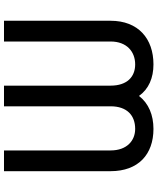

<svg xmlns="http://www.w3.org/2000/svg" viewBox="65 -832 777 947"><g transform="rotate(-90 453.5 -358.5)"><path d="M82.7 -201.7C82.7 -64.6 165.5 9.9 291.2 9.9C359 9.9 416.9 -13.5 453.8 -61.4C487.9 -13.5 542.6 9.9 609.4 9.9C736.5 9.9 824.6 -65 824.6 -201.7V-727.3H722.3V-201.7C722.3 -120.4 670.8 -80.3 609.4 -80.3C547.9 -80.3 504.6 -120.4 504.6 -201.7V-727.3H402.7V-201.7C402.7 -120.4 357.6 -80.3 291.2 -80.3C234 -80.3 185 -120.4 185 -201.7V-727.3H82.7Z"/></g></svg>

Font: Inter 465
Style: Regular
Weight: 400
Designer: Rasmus Andersson
Foundry: rsms
Version: Version 3.019;Glyphs 3.1.2 (3151)